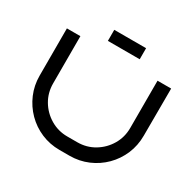

<svg xmlns="http://www.w3.org/2000/svg" viewBox="-178 -1038 1251 1233"><g transform="rotate(30 447.0 -422.0)"><path d="M834 -700 833 -350Q833 -277 806 -213.5Q779 -150 731 -102Q683 -54 619.5 -27Q556 0 484 0H410Q338 0 274.5 -27Q211 -54 163 -102.5Q115 -151 88 -214.5Q61 -278 61 -350V-700H161V-350Q161 -281 194.5 -224.5Q228 -168 285 -134Q342 -100 410 -100H484Q553 -100 609.5 -134Q666 -168 699.5 -224.5Q733 -281 733 -350V-700ZM329 -762V-844H565V-762Z"/></g></svg>

Font: Bruno Ace SC
Style: Regular
Weight: 400
Version: Version 1.100; ttfautohint (v1.8.4.7-5d5b);gftools[0.9.27]